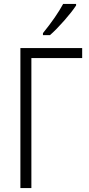

<svg xmlns="http://www.w3.org/2000/svg" viewBox="-20 -959 454 979"><path d="M399 -663H140V0H84V-714H399ZM368 -931Q347 -899 307.5 -854Q268 -809 235 -780H199V-790Q267 -874 302 -939H368Z"/></svg>

Font: Noto Sans Display Light Narrow
Style: Regular
Weight: 300
Width: 4
Designer: Monotype Design team
Foundry: Monotype Imaging Inc.
Version: Version 1.000